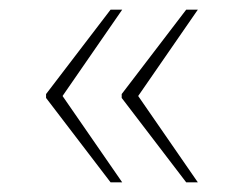

<svg xmlns="http://www.w3.org/2000/svg" viewBox="-20 -468 504 396"><path d="M364 -92 231 -266V-274L364 -448H388L265 -270L388 -92ZM208 -92 75 -266V-274L208 -448H232L109 -270L232 -92Z"/></svg>

Font: Noto Serif Khmer Thin
Style: Regular
Weight: 250
Version: Version 2.003